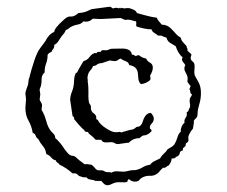

<svg xmlns="http://www.w3.org/2000/svg" viewBox="-20 -721 667 565"><path d="M360.4 -193.4Q355.5 -193.4 355.5 -188.5Q355.5 -183.6 340.8 -184.6Q326.2 -185.5 319.3 -183.6Q312.5 -181.6 307.1 -178.7Q301.8 -175.8 294.9 -175.8Q288.1 -175.8 278.3 -188.5H261.7Q255.9 -191.4 247.1 -192.4Q238.3 -193.4 234.4 -199.2H227.5Q221.7 -199.2 219.7 -201.2Q211.9 -202.1 208.5 -207Q205.1 -211.9 193.4 -210.9Q174.8 -227.5 155.3 -236.3Q153.3 -240.2 149.4 -242.2Q145.5 -244.1 144.5 -249Q135.7 -251 130.4 -257.8Q125 -264.6 116.2 -267.6Q114.3 -282.2 106.4 -291Q98.6 -299.8 92.8 -311.5Q86.9 -315.4 85 -321.8Q83 -328.1 76.2 -330.1Q73.2 -349.6 64 -365.7Q54.7 -381.8 54.7 -403.3L56.6 -429.7L54.7 -445.3Q54.7 -450.2 57.6 -458Q60.5 -465.8 62.5 -471.7L64.5 -487.3Q66.4 -491.2 68.8 -502Q71.3 -512.7 80.1 -540Q88.9 -567.4 97.7 -578.6Q106.4 -589.8 113.3 -599.6Q124 -621.1 139.6 -627Q139.6 -637.7 167 -662.1Q178.7 -673.8 188 -672.4Q197.3 -670.9 210.9 -682.6Q227.5 -683.6 238.3 -689Q249 -694.3 251 -694.3L302.7 -701.2Q306.6 -701.2 311.5 -696.3L322.3 -698.2Q324.2 -698.2 330.1 -696.3Q332 -698.2 333 -698.2Q333 -696.3 335 -696.3L335.9 -698.2L344.7 -696.3L356.4 -697.3Q362.3 -697.3 372.1 -692.9Q381.8 -688.5 382.8 -682.6Q397.5 -678.7 411.6 -674.8Q425.8 -670.9 441.4 -668.9Q443.4 -663.1 447.8 -658.2Q452.1 -653.3 456.1 -648.4Q471.7 -648.4 482.4 -637.7Q493.2 -627 498.5 -620.6Q503.9 -614.3 511.7 -610.4Q513.7 -601.6 518.6 -596.7Q523.4 -591.8 529.3 -585V-584Q529.3 -580.1 531.2 -578.1Q533.2 -576.2 531.2 -572.3L543 -561.5V-558.6L541 -551.8Q541 -543.9 546.9 -540Q552.7 -536.1 552.7 -526.4L551.8 -507.8Q551.8 -501 554.7 -496.1Q557.6 -491.2 564.5 -478.5Q571.3 -465.8 571.3 -447.8Q571.3 -429.7 566.4 -414.1Q561.5 -398.4 561.5 -387.7Q561.5 -377 556.6 -373Q551.8 -369.1 549.8 -364.3L550.8 -362.3L547.9 -342.8Q533.2 -324.2 534.2 -315.4Q535.2 -306.6 533.7 -304.7Q532.2 -302.7 531.2 -301.8Q525.4 -298.8 526.4 -295.4Q527.3 -292 523.9 -289.6Q520.5 -287.1 519 -285.2Q517.6 -283.2 518.1 -281.7Q518.6 -280.3 517.6 -278.3Q509.8 -276.4 509.3 -271.5Q508.8 -266.6 503.9 -261.7Q499 -260.7 496.1 -257.3Q493.2 -253.9 485.4 -254.9Q484.4 -244.1 476.6 -234.4Q471.7 -232.4 468.8 -229.5Q465.8 -226.6 460 -227.5Q454.1 -222.7 449.2 -216.3Q444.3 -210 436.5 -206.5Q428.7 -203.1 420.4 -203.6Q412.1 -204.1 403.3 -200.7Q394.5 -197.3 390.6 -191.9Q386.7 -186.5 377 -186.5Q367.2 -186.5 360.4 -193.4ZM233.4 -238.3 249 -236.3Q253.9 -233.4 259.3 -226.6Q264.6 -219.7 270.5 -219.7H279.3Q282.2 -219.7 284.7 -218.3Q287.1 -216.8 290.5 -215.3Q293.9 -213.9 298.8 -214.4Q303.7 -214.8 307.6 -212.9Q316.4 -217.8 326.2 -216.8Q335.9 -215.8 342.8 -215.8Q349.6 -215.8 358.4 -218.3Q367.2 -220.7 372.6 -220.2Q377.9 -219.7 385.7 -222.2Q393.6 -224.6 401.4 -229.5Q409.2 -234.4 421.9 -236.3Q426.8 -243.2 435.1 -247.1Q443.4 -251 451.2 -254.9Q455.1 -262.7 461.9 -268.6Q468.8 -274.4 473.6 -282.2Q489.3 -290 493.7 -296.9Q498 -303.7 502 -316.4Q505.9 -329.1 511.7 -333Q511.7 -350.6 523.4 -360.4L522.5 -362.3Q522.5 -370.1 526.9 -375.5Q531.2 -380.9 529.3 -390.6Q534.2 -392.6 535.2 -397Q536.1 -401.4 539.1 -405.3Q540 -410.2 539.1 -414.6Q538.1 -418.9 538.1 -425.3Q538.1 -431.6 541 -435.1Q543.9 -438.5 544.9 -443.4Q540 -445.3 540 -450.7Q540 -456.1 537.1 -458L541 -467.8Q534.2 -474.6 531.2 -481.4Q532.2 -483.4 532.2 -490.2Q532.2 -497.1 527.3 -505.4Q522.5 -513.7 522.5 -519.5Q522.5 -525.4 525.4 -529.3Q522.5 -534.2 519 -538.1Q515.6 -542 515.6 -545.9Q515.6 -549.8 517.6 -551.8Q503.9 -563.5 497.1 -585Q489.3 -589.8 481 -594.7Q472.7 -599.6 469.7 -610.4Q461.9 -612.3 458 -614.7Q454.1 -617.2 445.3 -616.2Q439.5 -621.1 433.6 -624.5Q427.7 -627.9 425.8 -634.8H421.9Q409.2 -634.8 382.8 -642.6Q379.9 -644.5 380.9 -650.4Q381.8 -656.2 379.9 -658.2Q374 -659.2 368.2 -661.1Q362.3 -663.1 356.4 -663.1Q350.6 -663.1 348.6 -662.1L335 -668L276.4 -665L252.9 -666Q241.2 -654.3 225.6 -658.2Q218.8 -650.4 209.5 -648.9Q200.2 -647.5 192.9 -644Q185.5 -640.6 182.1 -637.2Q178.7 -633.8 173.8 -632.8Q171.9 -627 168.5 -623Q165 -619.1 160.6 -613.3Q156.2 -607.4 151.9 -600.1Q147.5 -592.8 139.6 -588.9V-585.9Q139.6 -580.1 136.2 -576.7Q132.8 -573.2 131.8 -568.4Q123 -565.4 120.1 -559.6Q120.1 -545.9 115.7 -534.2Q111.3 -522.5 111.3 -507.8Q102.5 -500 102.5 -488.8Q102.5 -477.5 101.1 -471.2Q99.6 -464.8 98.1 -461.9Q96.7 -459 96.7 -456.1L98.6 -443.4L96.7 -428.7Q96.7 -425.8 100.6 -419.9Q104.5 -414.1 103.5 -409.2Q102.5 -404.3 102.5 -400.4V-397.5Q111.3 -382.8 115.2 -367.7Q119.1 -352.5 124.5 -343.3Q129.9 -334 136.2 -328.6Q142.6 -323.2 142.6 -314.5Q147.5 -311.5 156.7 -300.3Q166 -289.1 167 -286.6Q168 -284.2 176.8 -273.4Q185.5 -262.7 192.4 -262.7Q199.2 -262.7 205.6 -256.3Q211.9 -250 217.8 -246.1Q223.6 -242.2 229.5 -237.3ZM423.8 -388.7Q432.6 -379.9 432.6 -372.1Q432.6 -364.3 426.8 -357.9Q420.9 -351.6 420.9 -346.7Q420.9 -341.8 423.3 -340.8Q425.8 -339.8 425.8 -337.9V-335Q415 -322.3 401.4 -322.3Q396.5 -320.3 390.6 -314.5Q372.1 -314.5 358.4 -300.8H354.5L327.1 -296.9Q321.3 -296.9 317.4 -299.8Q313.5 -302.7 306.6 -302.7L293 -301.8Q280.3 -301.8 278.3 -309.6H261.7Q252.9 -319.3 241.2 -328.1L239.3 -332Q237.3 -333 234.4 -333Q231.4 -333 229.5 -335L227.5 -338.9Q223.6 -340.8 211.9 -354Q200.2 -367.2 198.7 -369.6Q197.3 -372.1 198.2 -373.5Q199.2 -375 193.4 -379.9L186.5 -426.8Q186.5 -438.5 191.9 -451.7Q197.3 -464.8 197.8 -481Q198.2 -497.1 203.1 -505.9L207 -507.8Q210.9 -516.6 215.8 -524.4Q220.7 -532.2 225.6 -541Q236.3 -543.9 242.2 -551.8Q248 -559.6 253.4 -562.5Q258.8 -565.4 259.8 -564.9Q260.7 -564.5 262.7 -564.5H263.7L267.6 -568.4H275.4Q277.3 -568.4 277.3 -570.3Q279.3 -574.2 286.6 -573.2Q293.9 -572.3 299.3 -574.7Q304.7 -577.1 308.6 -577.6Q312.5 -578.1 339.4 -578.1Q366.2 -578.1 368.2 -559.6L371.1 -560.5L379.9 -555.7Q382.8 -558.6 387.7 -558.6L390.6 -557.6Q397.5 -550.8 410.2 -548.8Q413.1 -541 421.4 -536.6Q429.7 -532.2 429.7 -522Q429.7 -511.7 421.9 -499V-497.1L422.9 -489.3L421.9 -485.4Q409.2 -474.6 394.5 -473.6Q387.7 -480.5 387.2 -489.3Q386.7 -498 385.7 -505.9Q382.8 -526.4 360.4 -529.3Q358.4 -538.1 349.6 -541Q340.8 -543.9 335 -548.8Q330.1 -546.9 326.2 -543.9Q322.3 -541 317.4 -541L303.7 -543H302.7L279.3 -535.2Q270.5 -535.2 265.1 -530.8Q259.8 -526.4 254.9 -527.3Q252.9 -525.4 252 -522.5Q251 -519.5 244.1 -511.7Q237.3 -503.9 237.3 -487.3L239.3 -486.3Q239.3 -484.4 238.3 -484.4Q237.3 -484.4 238.8 -476.1Q240.2 -467.8 240.2 -451.2Q239.3 -420.9 243.7 -415.5Q248 -410.2 247.6 -405.3Q247.1 -400.4 249 -395.5Q251 -390.6 255.4 -387.7Q259.8 -384.8 261.7 -381.3Q263.7 -377.9 263.2 -375Q262.7 -372.1 263.7 -370.1L267.6 -368.2Q273.4 -355.5 291.5 -343.8Q309.6 -332 319.3 -332Q329.1 -332 332 -333L337.9 -331.1L338.9 -332L363.3 -338.9Q373 -338.9 380.9 -346.7Q382.8 -347.7 386.7 -348.1Q390.6 -348.6 394 -352.1Q397.5 -355.5 399.4 -361.3Q407.2 -388.7 423.8 -388.7Z"/></svg>

Font: Mountains of Christmas
Style: Regular
Weight: 400
Designer: Crystal Kluge
Foundry: Font Diner, Inc DBA Tart Workshop
Version: Version 1.002